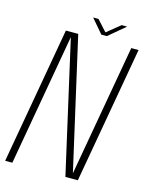

<svg xmlns="http://www.w3.org/2000/svg" viewBox="-134 -842 710 916"><g transform="rotate(15 221.0 -384.5)"><path d="M-18 0 101 -675H162L309.5 -26L424 -675H460L341 0H279.5L132 -651L17.5 0ZM269.5 -700 210.5 -769H237L285.5 -715.5L351.5 -769H378.5L296.5 -700Z"/></g></svg>

Font: Anybody ExtraLight
Style: Italic
Weight: 200
Italic angle: -10°
Designer: Tyler Finck
Foundry: Etcetera Type Company
Version: Version 1.010; ttfautohint (v1.8.3) -l 8 -r 50 -G 200 -x 14 